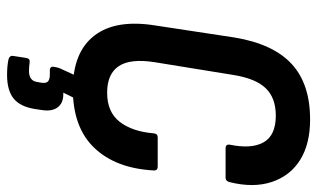

<svg xmlns="http://www.w3.org/2000/svg" viewBox="-197 -506 897 543"><g transform="rotate(90 251.5 -234.5)"><path d="M232 8Q128 8 81 -52.5Q34 -113 52 -225L86 -449Q104 -558 160.5 -610.5Q217 -663 318 -663Q387 -663 432 -635Q477 -607 494.5 -555Q512 -503 495 -435Q492 -424 483 -424H399Q388 -424 389 -435Q402 -497 382.5 -531.5Q363 -566 307 -566Q257 -566 229.5 -537.5Q202 -509 192 -446L156 -224Q145 -155 167 -122Q189 -89 242 -89Q297 -89 324.5 -124.5Q352 -160 357 -220Q358 -232 368 -232H451Q463 -232 462 -220Q456 -113 398 -52.5Q340 8 232 8ZM192 194Q179 194 168 193Q157 192 148 190Q137 187 138 178L144 139Q146 129 155 130Q162 131 168.5 131.5Q175 132 181 132Q209 132 212 108L214 97Q216 83 210 78Q204 73 190 73H179Q167 73 169 61Q170 56 171 51.5Q172 47 174 43L206 -27Q211 -38 219 -38H266Q272 -38 274 -35Q276 -32 272 -26L242 35H247Q272 35 284 51.5Q296 68 291 97L288 117Q281 158 258 176Q235 194 192 194Z"/></g></svg>

Font: Sofia Sans Condensed
Style: Bold Italic
Weight: 700
Italic angle: -9°
Version: Version 4.100